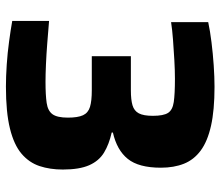

<svg xmlns="http://www.w3.org/2000/svg" viewBox="-68 -668 744 648"><g transform="rotate(90 304.0 -344.0)"><path d="M272.3 8Q238.5 8 198.4 5.3Q158.3 2.6 119.6 -2.7Q80.8 -7.9 50.7 -13.3V-137.6Q86.5 -134.6 124.7 -131.6Q162.8 -128.6 197.3 -127.1Q231.7 -125.6 256.1 -125.6Q300.9 -125.6 327.5 -129.5Q354.1 -133.4 365.6 -149.3Q377 -165.2 377 -201.1Q377 -234.9 368.9 -252.2Q360.8 -269.6 340.8 -275.7Q320.8 -281.8 285.2 -281.8H169.7V-413.7H285.2Q316.5 -413.7 335.3 -419.2Q354.1 -424.7 362.5 -440.5Q370.9 -456.3 370.9 -487.9Q370.9 -523.8 361 -539.2Q351.1 -554.6 324.1 -558.5Q297 -562.4 246.1 -562.4Q217.1 -562.4 182.5 -560.4Q147.8 -558.4 114.2 -555.9Q80.5 -553.4 54.7 -549.4V-674.7Q84.4 -681.1 122.6 -685.8Q160.9 -690.6 200.7 -693.3Q240.5 -696 273.3 -696Q351.9 -696 404.5 -684.2Q457 -672.4 488.1 -649.4Q519.2 -626.4 532.6 -592.7Q546 -559 546 -515Q546 -440 516.2 -403.2Q486.5 -366.4 427.2 -353V-349Q467 -340.1 495 -323.1Q523 -306.1 537.6 -273.1Q552.2 -240 552.2 -184Q552.2 -140.7 540.5 -105.5Q528.8 -70.3 498.8 -44.7Q468.7 -19.1 413.9 -5.6Q359.1 8 272.3 8Z"/></g></svg>

Font: Saira Thin
Style: Regular
Weight: 100
Designer: Hector Gatti with collaboration of the Omnibus-Type team
Foundry: Omnibus-Type
Version: Version 1.101